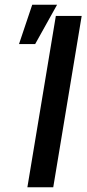

<svg xmlns="http://www.w3.org/2000/svg" viewBox="-20 -795 371 815"><path d="M326.7 -727.3H217L96.2 0H206ZM60.7 -608H129.3L222.3 -774.9H116.8Z"/></svg>

Font: Margiela Sans Medium
Style: Italic
Weight: 500
Italic angle: -9.39999°
Designer: Stefan Endress, Andreas Faust
Version: Version 1.100;FEAKit 1.0